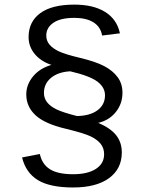

<svg xmlns="http://www.w3.org/2000/svg" viewBox="-20 -745 640 849"><path d="M308.6 -724.6Q393.1 -724.6 445.1 -692.1Q497.1 -659.7 510.3 -597.7L431.6 -587.9Q424.8 -626.5 393.3 -646.2Q361.8 -666 308.6 -666Q247.6 -666 216.1 -644.3Q184.6 -622.6 184.6 -587.9Q184.6 -564.5 199.2 -547.4Q213.9 -530.3 241 -517.6Q268.1 -504.9 331.5 -489.7Q403.3 -472.7 441.4 -452.4Q479.5 -432.1 500.5 -403.3Q521.5 -374.5 521.5 -335Q521.5 -286.6 492.4 -250Q463.4 -213.4 414.6 -201.7Q469.2 -178.2 493.9 -146.7Q518.6 -115.2 518.6 -70.8Q518.6 1.5 462.2 42.7Q405.8 84 303.2 84Q201.2 84 147.7 51.5Q94.2 19 77.6 -48.8L156.2 -64Q166 -18.6 200.9 3.4Q235.8 25.4 303.2 25.4Q367.2 25.4 403.8 2Q440.4 -21.5 440.4 -63Q440.4 -90.3 424.8 -109.4Q409.2 -128.4 380.6 -142.1Q352.1 -155.8 274.4 -174.8Q179.2 -196.8 137.7 -234.9Q96.2 -272.9 96.2 -327.6Q96.2 -371.1 126.2 -407.2Q156.2 -443.4 207.5 -458Q160.6 -473.6 133.5 -506.3Q106.4 -539.1 106.4 -581.1Q106.4 -648.9 158 -686.8Q209.5 -724.6 308.6 -724.6ZM444.3 -323.7Q444.3 -358.9 410.4 -384.3Q376.5 -409.7 290.5 -429.7Q237.3 -426.8 205.8 -400.9Q174.3 -375 174.3 -334Q174.3 -310.1 188.7 -292.2Q203.1 -274.4 230.2 -261.2Q257.3 -248 320.3 -231.9Q378.4 -232.9 411.4 -257.6Q444.3 -282.2 444.3 -323.7Z"/></svg>

Font: Cousine
Style: Regular
Weight: 400
Monospace: yes
Designer: Steve Matteson
Foundry: Monotype Imaging Inc.
Version: Version 1.21